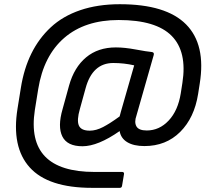

<svg xmlns="http://www.w3.org/2000/svg" viewBox="-20 -715 1020 920"><path d="M420.9 185.1Q210.9 185.1 122.6 87.4Q34.2 -10.3 64 -194.8L80.1 -294.9Q94.7 -386.2 130.4 -458.5Q166 -530.8 223.4 -584.2Q280.8 -637.7 364.7 -666.3Q448.7 -694.8 554.2 -694.8Q775.9 -694.8 871.6 -598.1Q967.3 -501.5 937 -314L929.2 -264.2Q911.1 -150.4 843.3 -82.8Q775.4 -15.1 671.9 -15.1Q620.6 -15.1 589.8 -33.7Q559.1 -52.2 553.2 -86.9Q449.2 -14.2 375 -14.2Q302.2 -14.2 278.8 -61Q255.4 -107.9 279.8 -191.9L311 -305.2Q335.4 -392.6 392.6 -440.2Q449.7 -487.8 535.2 -487.8Q577.1 -487.8 630.6 -477.8Q684.1 -467.8 707 -465.8Q719.7 -464.4 716.8 -452.1L633.8 -161.1Q622.6 -129.9 633.5 -109.9Q644.5 -89.8 683.1 -89.8Q743.7 -89.8 788.3 -137.5Q833 -185.1 846.2 -268.1L854 -317.9Q877.4 -467.3 802.5 -543.2Q727.5 -619.1 548.8 -619.1Q387.2 -619.1 288.1 -533.7Q189 -448.2 163.1 -288.1L147 -188Q101.6 108.9 433.1 108.9H565.9Q570.3 108.9 572.8 111.8Q575.2 114.7 574.2 119.1L564.9 174.8Q563.5 185.1 554.2 185.1ZM410.2 -88.9Q440.4 -88.9 474.1 -106.4Q507.8 -124 553.2 -157.2Q554.2 -160.6 556.2 -168.2Q558.1 -175.8 559.1 -179.2L623 -401.9Q574.2 -413.1 522.9 -413.1Q422.9 -413.1 390.1 -292L362.8 -192.9Q347.2 -139.2 357.7 -114Q368.2 -88.9 410.2 -88.9Z"/></svg>

Font: Sofia Sans
Style: Italic
Weight: 400
Italic angle: -9°
Designer: Botio Nikoltchev, Ani Petrova
Foundry: lettersoup
Version: Version 4.100